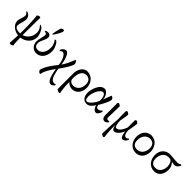

<svg xmlns="http://www.w3.org/2000/svg" viewBox="250 -1983 3531 3531"><g transform="rotate(45 2015.5 -218.0)"><path d="M114.3 -306.6C114.3 -388.7 39.1 -421.9 20.5 -421.9C15.6 -421.9 12.7 -420.9 12.7 -418C12.7 -411.1 15.6 -403.3 18.6 -400.4C29.3 -393.6 52.7 -373 52.7 -347.7C52.7 -288.1 14.6 -223.6 14.6 -169.9C14.6 -74.2 116.2 -1 213.9 6.8C210.9 65.4 205.1 138.7 202.1 209C202.1 220.7 222.7 222.7 228.5 222.7C246.1 222.7 268.6 212.9 285.2 200.2C277.3 179.7 274.4 124 272.5 55.7C272.5 43.9 272.5 23.4 271.5 6.8C372.1 -3.9 489.3 -82 489.3 -220.7C489.3 -281.2 449.2 -359.4 421.9 -392.6C410.2 -406.2 380.9 -421.9 371.1 -421.9C367.2 -421.9 362.3 -420.9 362.3 -414.1C380.9 -391.6 425.8 -349.6 425.8 -274.4C425.8 -158.2 351.6 -78.1 269.5 -54.7V-158.2C269.5 -308.6 274.4 -505.9 274.4 -505.9C274.4 -517.6 254.9 -519.5 250 -519.5C234.4 -519.5 212.9 -509.8 198.2 -497.1C205.1 -476.6 216.8 -300.8 216.8 -150.4C216.8 -122.1 216.8 -78.1 215.8 -45.9C209 -44.9 201.2 -44.9 194.3 -44.9C157.2 -44.9 77.1 -52.7 77.1 -117.2C77.1 -171.9 114.3 -243.2 114.3 -306.6Z M726.6 -659.2C709 -659.2 685.5 -644.5 681.6 -634.8C662.1 -579.1 640.6 -470.7 640.6 -461.9C640.6 -457 648.4 -453.1 652.3 -453.1H655.3C663.1 -456.1 752 -587.9 752 -636.7C752 -647.5 747.1 -659.2 726.6 -659.2ZM563.5 -344.7C563.5 -319.3 530.3 -196.3 530.3 -159.2C530.3 -45.9 614.3 5.9 676.8 5.9C781.2 5.9 865.2 -80.1 865.2 -230.5C865.2 -291 831.1 -361.3 806.6 -394.5C795.9 -409.2 777.3 -423.8 767.6 -423.8C763.7 -423.8 746.1 -420.9 746.1 -414.1C764.6 -391.6 802.7 -335 802.7 -259.8C802.7 -109.4 716.8 -58.6 666 -58.6C613.3 -58.6 571.3 -75.2 571.3 -151.4C571.3 -182.6 582 -213.9 604.5 -256.8C618.2 -283.2 634.8 -328.1 634.8 -357.4C634.8 -405.3 599.6 -423.8 571.3 -423.8C542 -423.8 517.6 -415 514.6 -412.1C509.8 -405.3 505.9 -392.6 507.8 -391.6C511.7 -389.6 563.5 -393.6 563.5 -344.7Z M1038.1 -423.8C999 -423.8 960 -390.6 947.3 -350.6C947.3 -347.7 948.2 -343.8 950.2 -339.8C953.1 -335 957 -331.1 960 -331.1C966.8 -338.9 990.2 -358.4 1015.6 -358.4C1060.5 -358.4 1126 -237.3 1126 -134.8C1073.2 -70.3 961.9 72.3 944.3 174.8C944.3 182.6 969.7 221.7 993.2 221.7C999 221.7 1002 220.7 1005.9 219.7C1017.6 126 1103.5 8.8 1142.6 -46.9C1159.2 40 1183.6 221.7 1274.4 220.7C1316.4 220.7 1340.8 179.7 1345.7 171.9C1346.7 168.9 1345.7 168 1345.7 166C1345.7 163.1 1342.8 153.3 1339.8 152.3C1335.9 156.2 1325.2 162.1 1311.5 162.1C1298.8 162.1 1253.9 167 1219.7 98.6C1206.1 71.3 1185.5 5.9 1171.9 -85C1243.2 -179.7 1325.2 -310.5 1325.2 -357.4C1325.2 -387.7 1293 -423.8 1288.1 -423.8C1286.1 -423.8 1282.2 -421.9 1278.3 -418C1254.9 -359.4 1222.7 -272.5 1159.2 -176.8C1140.6 -294.9 1100.6 -423.8 1038.1 -423.8Z M1427.7 187.5C1427.7 202.1 1480.5 222.7 1486.3 222.7C1496.1 222.7 1503.9 215.8 1510.7 206.1C1502.9 185.5 1488.3 68.4 1487.3 0V-53.7C1506.8 -29.3 1548.8 5.9 1616.2 5.9C1715.8 5.9 1791 -81.1 1791 -201.2C1791 -324.2 1707 -426.8 1588.9 -426.8C1512.7 -426.8 1443.4 -367.2 1428.7 -246.1C1425.8 -219.7 1427.7 187.5 1427.7 187.5ZM1590.8 -54.7C1519.5 -54.7 1489.3 -92.8 1485.4 -126C1484.4 -135.7 1484.4 -146.5 1484.4 -160.2C1484.4 -257.8 1517.6 -366.2 1616.2 -366.2C1663.1 -366.2 1735.4 -347.7 1735.4 -234.4C1735.4 -119.1 1660.2 -54.7 1590.8 -54.7Z M2161.1 -129.9C2161.1 -129.9 2209 -210.9 2232.4 -259.8C2249 -294.9 2269.5 -346.7 2269.5 -373C2269.5 -400.4 2231.4 -425.8 2214.8 -425.8C2204.1 -397.5 2178.7 -328.1 2152.3 -263.7C2152.3 -354.5 2087.9 -426.8 2039.1 -426.8C1914.1 -426.8 1863.3 -229.5 1863.3 -159.2C1863.3 -46.9 1917 8.8 1994.1 8.8C2055.7 8.8 2094.7 -36.1 2139.6 -100.6C2144.5 -52.7 2185.5 2.9 2226.6 2.9C2275.4 2.9 2303.7 -84 2303.7 -91.8C2303.7 -96.7 2298.8 -111.3 2291 -114.3C2286.1 -103.5 2248 -70.3 2214.8 -70.3C2190.4 -70.3 2170.9 -76.2 2161.1 -129.9ZM2056.6 -360.4C2109.4 -360.4 2127.9 -291 2127.9 -213.9C2127.9 -181.6 2035.2 -26.4 1966.8 -26.4C1937.5 -26.4 1920.9 -51.8 1920.9 -112.3C1920.9 -213.9 1992.2 -360.4 2056.6 -360.4Z M2455.1 2.9C2491.2 2.9 2524.4 -39.1 2524.4 -46.9C2524.4 -51.8 2524.4 -58.6 2517.6 -63.5C2511.7 -59.6 2498 -58.6 2486.3 -58.6C2464.8 -58.6 2450.2 -71.3 2451.2 -98.6C2453.1 -196.3 2456.1 -275.4 2459 -387.7C2459 -402.3 2416 -422.9 2410.2 -422.9C2400.4 -422.9 2392.6 -416 2385.7 -406.2V-86.9C2385.7 -38.1 2409.2 2.9 2455.1 2.9Z M2625 -426.8C2613.3 -426.8 2606.4 -415 2601.6 -407.2C2602.5 -370.1 2601.6 -303.7 2601.6 -291C2601.6 -268.6 2605.5 -222.7 2605.5 -199.2C2593.8 -97.7 2585 168 2585 185.5C2585 198.2 2627 221.7 2636.7 221.7C2648.4 221.7 2655.3 210 2660.2 202.1C2638.7 86.9 2645.5 -74.2 2643.6 -98.6C2648.4 -69.3 2664.1 8.8 2705.1 8.8C2773.4 8.8 2827.1 -70.3 2856.4 -138.7C2858.4 -112.3 2873 2.9 2919.9 3.9C2959 3.9 2998 -31.2 3010.7 -74.2C3010.7 -77.1 3009.8 -81.1 3007.8 -85C3004.9 -89.8 3002 -93.8 2999 -93.8C2992.2 -85 2974.6 -64.5 2949.2 -64.5C2904.3 -64.5 2880.9 -121.1 2880.9 -190.4L2890.6 -240.2C2904.3 -327.1 2913.1 -373 2913.1 -390.6C2913.1 -403.3 2871.1 -426.8 2861.3 -426.8C2849.6 -426.8 2842.8 -415 2837.9 -407.2C2838.9 -370.1 2837.9 -303.7 2837.9 -291V-221.7C2813.5 -151.4 2764.6 -62.5 2699.2 -62.5C2664.1 -62.5 2649.4 -140.6 2649.4 -217.8C2649.4 -217.8 2653.3 -234.4 2654.3 -240.2C2672.9 -327.1 2676.8 -373 2676.8 -390.6C2676.8 -403.3 2634.8 -426.8 2625 -426.8Z M3126 -182.6C3126 -289.1 3187.5 -366.2 3277.3 -366.2C3344.7 -366.2 3396.5 -327.1 3396.5 -237.3C3396.5 -130.9 3333 -53.7 3244.1 -53.7C3173.8 -53.7 3126 -87.9 3126 -182.6ZM3070.3 -215.8C3070.3 -104.5 3142.6 6.8 3267.6 6.8C3377 6.8 3452.1 -77.1 3452.1 -204.1C3452.1 -315.4 3377.9 -426.8 3253.9 -426.8C3145.5 -426.8 3070.3 -343.8 3070.3 -215.8Z M3856.4 -349.6C3877.9 -343.8 3918.9 -337.9 3932.6 -337.9C3999 -337.9 4028.3 -416 4028.3 -422.9C4025.4 -429.7 4019.5 -431.6 4010.7 -433.6C3989.3 -421.9 3971.7 -409.2 3942.4 -409.2C3846.7 -409.2 3823.2 -421.9 3739.3 -421.9C3630.9 -422.9 3547.9 -343.8 3547.9 -215.8C3547.9 -104.5 3620.1 6.8 3745.1 6.8C3853.5 7.8 3919.9 -74.2 3919.9 -202.1C3919.9 -283.2 3876 -334 3856.4 -349.6ZM3754.9 -366.2C3780.3 -366.2 3804.7 -363.3 3813.5 -357.4C3840.8 -339.8 3864.3 -286.1 3864.3 -235.4C3864.3 -128.9 3811.5 -54.7 3721.7 -53.7C3651.4 -53.7 3603.5 -86.9 3603.5 -182.6C3603.5 -289.1 3665 -366.2 3754.9 -366.2Z"/></g></svg>

Font: Crimson
Style: Roman
Weight: 400
Version: Version 0.2